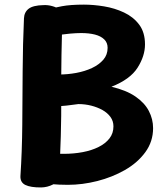

<svg xmlns="http://www.w3.org/2000/svg" viewBox="-20 -798 726 830"><path d="M83.6 -718.7Q84.9 -745.7 104 -760.3Q123.1 -774.9 167.8 -775.9Q186.8 -776.9 205.4 -771.7Q224.1 -766.6 237.4 -757.3Q250.8 -748 250.8 -735Q243.8 -562.3 244.8 -385.2Q245.8 -208 234.8 -32Q233.8 -13 209.3 -0.6Q184.9 11.9 157.8 12.3Q112.3 12.6 89.8 1.6Q67.3 -9.3 68.3 -36.3Q75.3 -142.7 76.3 -257.8Q77.3 -373 77.9 -490.2Q78.6 -607.3 83.6 -718.7ZM191.8 -641.1V-758.3Q211.8 -764.3 248.2 -771.2Q284.7 -778 342.9 -778Q384.1 -778 429.8 -770.5Q475.6 -763 516.1 -744Q556.6 -725 581.7 -691.5Q606.8 -658 606.8 -606Q606.8 -556 574.7 -505.4Q542.6 -454.8 461.8 -423Q525.8 -408 565.4 -380.8Q605.1 -353.6 623.4 -318.3Q641.8 -283.1 641.8 -244.1Q641.8 -186.1 608.3 -140.2Q574.8 -94.3 520.1 -63.1Q465.3 -31.8 400.8 -15.4Q336.2 1 273.3 1Q235.3 1 199.1 -2.3Q162.8 -5.6 145.8 -9.1L156.8 -140Q179.8 -136 206.7 -134.5Q233.6 -133 254.6 -133Q298.4 -133 337.3 -140.3Q376.1 -147.6 406 -162.5Q435.9 -177.4 453.2 -199.6Q470.4 -221.7 470.4 -251.6Q470.4 -274.7 457.4 -292.6Q444.3 -310.4 422.9 -322.4Q401.4 -334.4 374.4 -341.3Q347.4 -348.1 318.8 -348.1Q289.8 -344.1 267.8 -341.6Q245.8 -339.1 225.8 -339.1Q185.8 -339.1 164.3 -352.2Q142.8 -365.3 142.8 -413Q142.8 -424 144.8 -439.7Q146.8 -455.4 152.8 -468.2Q158.8 -480.9 168.8 -479.9Q185.8 -478.9 201.3 -477.4Q216.8 -475.9 234.8 -475.9Q271.8 -475.9 309.2 -482.7Q346.7 -489.6 377.4 -503.9Q408.1 -518.3 426.7 -539.8Q445.2 -561.3 445.2 -591.4Q445.2 -613.4 430.6 -627.7Q415.9 -642 390.3 -648.6Q364.7 -655.1 330.8 -655.1Q309.8 -655.1 282.3 -652.6Q254.8 -650.1 229.8 -646.6Q204.8 -643.1 191.8 -641.1Z"/></svg>

Font: Playpen Sans
Style: Regular
Weight: 400
Designer: Laura Meseguer, Veronika Burian, José Scaglione, Kostas Bartsokas, Vera Evstafieva, Tom Grace, Yorlmar Campos
Foundry: TypeTogether
Version: Version 2.000